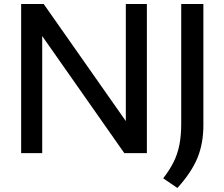

<svg xmlns="http://www.w3.org/2000/svg" viewBox="-20 -760 1114 953"><path d="M85 0V-740H197L604.5 -159V-740H709V0H597L189.5 -581V0ZM860.5 173 790 125Q822 84 841.8 44.2Q861.5 4.5 870.5 -41.5Q879.5 -87.5 879.5 -146.5V-740H989.5V-139Q989.5 -47.5 959.8 24.5Q930 96.5 860.5 173Z"/></svg>

Font: Encode Sans SmExp Md
Style: Regular
Weight: 500
Width: 6
Designer: Multiple Designers
Foundry: Impallari Type
Version: Version 3.002; ttfautohint (v1.8.3) -l 8 -r 50 -G 200 -x 14 